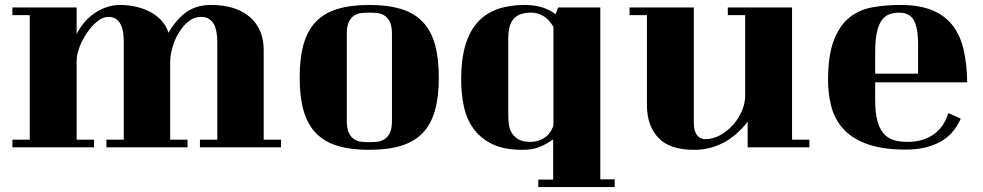

<svg xmlns="http://www.w3.org/2000/svg" viewBox="-20 -533 3964 774"><path d="M666 -282V30H736V61H409V30H479V-365Q479 -465 417 -465Q395 -465 372.5 -447Q350 -429 331.5 -402Q313 -375 301 -344.5Q289 -314 289 -288V30H359V61H30V30H100V-472H30V-503H289V-395Q301 -420 319 -441.5Q337 -463 360 -479Q383 -495 409.5 -504Q436 -513 464 -513Q495 -513 525.5 -506.5Q556 -500 582.5 -486.5Q609 -473 629.5 -452Q650 -431 659 -401Q693 -458 733 -485.5Q773 -513 831 -513Q931 -513 987 -464.5Q1043 -416 1043 -332V30H1113V61H786V30H856V-358Q856 -417 839 -441Q822 -465 790 -465Q762 -465 739 -446Q716 -427 699.5 -399Q683 -371 674.5 -339.5Q666 -308 666 -282Z M1188 -220Q1188 -298 1203.5 -353.5Q1219 -409 1252.5 -444.5Q1286 -480 1339.5 -496.5Q1393 -513 1468 -513Q1544 -513 1597.5 -496.5Q1651 -480 1684.5 -444.5Q1718 -409 1733.5 -353.5Q1749 -298 1749 -220Q1749 -143 1733.5 -88Q1718 -33 1684.5 2.5Q1651 38 1597.5 54.5Q1544 71 1468 71Q1393 71 1339.5 54.5Q1286 38 1252.5 2.5Q1219 -33 1203.5 -88Q1188 -143 1188 -220ZM1560 -397Q1560 -428 1551.5 -445Q1543 -462 1529.5 -470.5Q1516 -479 1500 -480.5Q1484 -482 1468 -482Q1453 -482 1437 -480.5Q1421 -479 1408 -470.5Q1395 -462 1386.5 -445Q1378 -428 1378 -397V-45Q1378 -14 1386.5 3Q1395 20 1408 28.5Q1421 37 1437 38.5Q1453 40 1468 40Q1484 40 1500 38.5Q1516 37 1529.5 28.5Q1543 20 1551.5 3Q1560 -14 1560 -45Z M2150 191H2210V29Q2181 49 2153.5 60Q2126 71 2086 71Q2011 71 1963.5 47.5Q1916 24 1888 -15.5Q1860 -55 1849.5 -106Q1839 -157 1839 -212Q1839 -293 1856 -350.5Q1873 -408 1906 -444Q1939 -480 1986.5 -496.5Q2034 -513 2095 -513Q2130 -513 2160 -505Q2190 -497 2220 -476L2230 -503H2400V190H2458V221H2150ZM2211 -425Q2206 -433 2198.5 -443Q2191 -453 2180.5 -461.5Q2170 -470 2155 -476Q2140 -482 2119 -482Q2074 -482 2051.5 -458Q2029 -434 2029 -379V-70Q2029 -54 2031 -34.5Q2033 -15 2042 1Q2051 17 2069 28Q2087 39 2119 39Q2146 39 2171.5 24.5Q2197 10 2211 -26Z M2984 -147V-472H2914V-503H3173V30H3243V61H2994V-42Q2905 71 2778 71Q2679 71 2633.5 22Q2588 -27 2588 -109V-472H2518V-503H2777V-38Q2777 -4 2790 12Q2803 28 2823 28Q2854 28 2883 12Q2912 -4 2934.5 -29Q2957 -54 2970.5 -85.5Q2984 -117 2984 -147Z M3853 -55Q3844 -34 3828 -11.5Q3812 11 3786 29Q3760 47 3722 58.5Q3684 70 3630 70Q3536 70 3475 47.5Q3414 25 3379.5 -13.5Q3345 -52 3331.5 -102.5Q3318 -153 3318 -209Q3318 -308 3340.5 -368Q3363 -428 3402 -460.5Q3441 -493 3494.5 -503Q3548 -513 3610 -513Q3687 -513 3738.5 -491.5Q3790 -470 3821 -429.5Q3852 -389 3865 -331Q3878 -273 3879 -201H3508V-130Q3508 -80 3516.5 -47.5Q3525 -15 3541.5 4.5Q3558 24 3582.5 31.5Q3607 39 3639 39Q3699 39 3742 10Q3785 -19 3803 -77ZM3605 -482Q3582 -482 3564 -475Q3546 -468 3533.5 -450Q3521 -432 3514.5 -400.5Q3508 -369 3508 -319V-236H3681V-331Q3683 -413 3666 -447.5Q3649 -482 3605 -482Z"/></svg>

Font: Cafe24 ClassicType
Style: Regular
Weight: 400
Designer: Cafe24 thkim, hmlim, mnelim & 4IR
Foundry: Cafe24
Version: Version 1.000